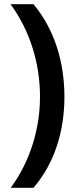

<svg xmlns="http://www.w3.org/2000/svg" viewBox="-20 -734 366 912"><path d="M286 -274C286 -437 240 -593 139 -714H30C122 -589 170 -433 170 -275C170 -120 122 34 31 158H139C240 41 286 -113 286 -274Z"/></svg>

Font: Noto Kufi Arabic SemiBold
Style: Regular
Weight: 600
Designer: Monotype Design Team, David Williams, Khaled Hosny
Foundry: Google LLC
Version: Version 2.109